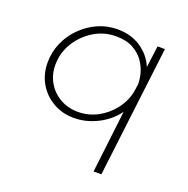

<svg xmlns="http://www.w3.org/2000/svg" viewBox="-108 -498 768 785"><g transform="rotate(20 276.0 -105.0)"><path d="M228 7Q179 7 138.5 -16Q98 -39 74.5 -79Q51 -119 51 -170Q51 -215 68.5 -255.5Q86 -296 117.5 -327.5Q149 -359 189 -377Q229 -395 275 -395Q338 -395 383 -361.5Q428 -328 443 -278L434 -255L451 -385H483L414 185H380L416 -119L427 -109Q414 -86 394.5 -65Q375 -44 349 -28Q323 -12 292.5 -2.5Q262 7 228 7ZM236 -22Q281 -22 320 -42.5Q359 -63 387 -98.5Q415 -134 424 -177L429 -210Q430 -230 423.5 -256.5Q417 -283 400 -308Q383 -333 353 -349.5Q323 -366 278 -366Q226 -366 182 -339Q138 -312 111 -268Q84 -224 84 -171Q84 -129 104 -95Q124 -61 158.5 -41.5Q193 -22 236 -22Z"/></g></svg>

Font: Josefin Sans Thin ExtraLight
Style: Italic
Weight: 250
Italic angle: -7°
Version: Version 2.000